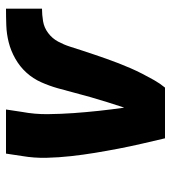

<svg xmlns="http://www.w3.org/2000/svg" viewBox="15 -585 570 640"><g transform="rotate(-90 300.0 -265.0)"><path d="M159 0Q150 -38 141 -77Q132 -116 124.5 -155Q117 -194 110.5 -233.5Q104 -273 99.5 -313.5Q95 -354 94 -395Q93 -436 100 -477L108 -530H255L247 -477Q239 -434 239.5 -390.5Q240 -347 243 -305Q246 -263 250.5 -221Q255 -179 261 -137Q261 -137 261 -137Q261 -137 261 -137L262 -138Q271 -165 279.5 -192.5Q288 -220 296 -247.5Q304 -275 311 -302.5Q318 -330 326 -358Q334 -386 346 -413Q358 -440 378 -462Q398 -484 424.5 -499Q451 -514 479 -521Q507 -528 535 -529Q563 -530 591 -530V-410Q571 -410 549.5 -406.5Q528 -403 510 -389.5Q492 -376 481.5 -356.5Q471 -337 464.5 -316.5Q458 -296 451.5 -276Q445 -256 438 -235.5Q431 -215 424 -195Q417 -175 409 -154.5Q401 -134 392.5 -114.5Q384 -95 374 -75.5Q364 -56 353 -36.5Q342 -17 328 0Z"/></g></svg>

Font: Iosevka Curly HvExObl
Style: Regular
Weight: 900
Width: 7
Italic angle: -9°
Monospace: yes
Designer: Belleve Invis
Foundry: Belleve Invis
Version: Version 11.1.0; ttfautohint (v1.8.3)